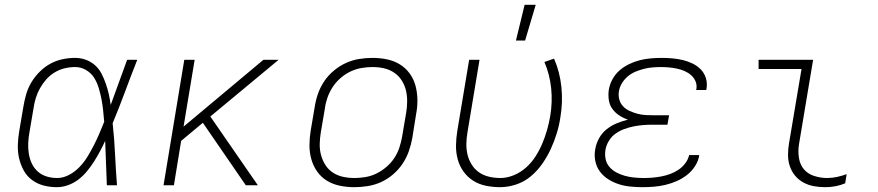

<svg xmlns="http://www.w3.org/2000/svg" viewBox="-20 -768 3640 796"><path d="M216 8Q187 8 160.5 1Q134 -6 112.5 -22Q91 -38 78 -62Q65 -86 59 -112.5Q53 -139 54 -168Q55 -197 60 -226L77 -326Q81 -351 88.5 -377Q96 -403 110 -426.5Q124 -450 144.5 -470.5Q165 -491 189 -504Q213 -517 239.5 -522.5Q266 -528 291 -528Q315 -528 336.5 -520Q358 -512 374.5 -497Q391 -482 401 -462.5Q411 -443 418.5 -421.5Q426 -400 431 -378Q436 -356 439 -333Q456 -380 473 -426.5Q490 -473 507 -520H549Q523 -454 498.5 -388Q474 -322 447 -257Q454 -193 457 -128.5Q460 -64 465 0H423Q421 -46 419.5 -92Q418 -138 416 -184Q406 -162 394.5 -140.5Q383 -119 370 -98.5Q357 -78 341 -58.5Q325 -39 305.5 -24Q286 -9 262.5 -0.5Q239 8 216 8ZM217 -30Q242 -30 266.5 -43Q291 -56 310 -76Q329 -96 343 -119Q357 -142 369 -165.5Q381 -189 391.5 -213.5Q402 -238 412 -263Q410 -287 407.5 -311Q405 -335 400.5 -358Q396 -381 389 -404Q382 -427 370 -446Q358 -465 337 -477.5Q316 -490 292 -490Q270 -490 248.5 -485Q227 -480 207 -468Q187 -456 172 -439Q157 -422 146 -402.5Q135 -383 128.5 -362Q122 -341 119 -319L102 -219Q98 -197 97 -174.5Q96 -152 99.5 -130.5Q103 -109 112 -90Q121 -71 136.5 -57Q152 -43 173 -36.5Q194 -30 217 -30Z M999 0 821 -259 731 -184 701 0H658L744 -520H787L741 -243L1072 -520H1135L852 -285L1049 0Z M1449 8Q1418 8 1389 2Q1360 -4 1336 -18.5Q1312 -33 1295.5 -56Q1279 -79 1271 -107Q1263 -135 1263 -165Q1263 -195 1268 -226L1285 -326Q1289 -353 1298.5 -380Q1308 -407 1324.5 -431.5Q1341 -456 1364.5 -475.5Q1388 -495 1414.5 -507Q1441 -519 1469 -523.5Q1497 -528 1524 -528Q1555 -528 1584 -522Q1613 -516 1637 -501.5Q1661 -487 1678 -464Q1695 -441 1702.5 -413Q1710 -385 1710.5 -355Q1711 -325 1705 -294L1689 -194Q1684 -167 1674.5 -140Q1665 -113 1648.5 -88.5Q1632 -64 1609 -44.5Q1586 -25 1559.5 -13Q1533 -1 1504.5 3.5Q1476 8 1449 8ZM1450 -30Q1472 -30 1495.5 -34Q1519 -38 1540.5 -48.5Q1562 -59 1581.5 -75.5Q1601 -92 1614.5 -112.5Q1628 -133 1635.5 -155.5Q1643 -178 1647 -201L1664 -301Q1668 -325 1668 -349Q1668 -373 1662.5 -395Q1657 -417 1644.5 -436Q1632 -455 1613 -467.5Q1594 -480 1571.5 -485Q1549 -490 1524 -490Q1502 -490 1478.5 -486Q1455 -482 1433 -471.5Q1411 -461 1392 -444.5Q1373 -428 1359.5 -407.5Q1346 -387 1338 -364.5Q1330 -342 1327 -319L1310 -219Q1306 -195 1305.5 -171Q1305 -147 1311 -125Q1317 -103 1329 -84Q1341 -65 1360 -52.5Q1379 -40 1402 -35Q1425 -30 1450 -30Z M2053 8Q2023 8 1994 2Q1965 -4 1941.5 -19Q1918 -34 1901.5 -57Q1885 -80 1877.5 -108Q1870 -136 1870.5 -165.5Q1871 -195 1876 -226L1925 -520H1968L1918 -219Q1914 -196 1913.5 -172Q1913 -148 1918.5 -126Q1924 -104 1936 -85Q1948 -66 1966 -53.5Q1984 -41 2007 -35.5Q2030 -30 2054 -30Q2082 -30 2110 -41.5Q2138 -53 2161 -73.5Q2184 -94 2200.5 -120Q2217 -146 2228.5 -173.5Q2240 -201 2248 -229Q2256 -257 2261 -286Q2271 -345 2265 -402.5Q2259 -460 2237 -511L2277 -525Q2301 -470 2307.5 -407Q2314 -344 2303 -280Q2298 -247 2288 -214.5Q2278 -182 2263.5 -150.5Q2249 -119 2228.5 -89.5Q2208 -60 2180.5 -37Q2153 -14 2119.5 -3Q2086 8 2053 8ZM2119 -600 2155 -748H2201L2157 -600Z M2645 8Q2619 8 2593.5 5.5Q2568 3 2545 -4.5Q2522 -12 2501.5 -25Q2481 -38 2467 -57Q2453 -76 2448 -100.5Q2443 -125 2448 -151Q2452 -174 2464 -195.5Q2476 -217 2495.5 -232.5Q2515 -248 2537.5 -257Q2560 -266 2583 -272Q2563 -279 2546.5 -290Q2530 -301 2518.5 -317Q2507 -333 2504 -354Q2501 -375 2504 -396Q2508 -419 2519.5 -440Q2531 -461 2549 -476.5Q2567 -492 2589 -502.5Q2611 -513 2633 -518.5Q2655 -524 2678 -526Q2701 -528 2723 -528Q2745 -528 2767.5 -526Q2790 -524 2811 -519Q2832 -514 2851.5 -504.5Q2871 -495 2885.5 -480Q2900 -465 2906.5 -444Q2913 -423 2909 -400L2908 -395H2866L2867 -398Q2870 -416 2863.5 -431Q2857 -446 2845 -456.5Q2833 -467 2818 -473.5Q2803 -480 2786.5 -483.5Q2770 -487 2753.5 -488.5Q2737 -490 2720 -490Q2703 -490 2685 -488.5Q2667 -487 2649.5 -482.5Q2632 -478 2615 -471Q2598 -464 2583.5 -452Q2569 -440 2559 -424Q2549 -408 2546 -390Q2543 -372 2547.5 -355.5Q2552 -339 2563.5 -327Q2575 -315 2590.5 -308Q2606 -301 2622.5 -296.5Q2639 -292 2656.5 -291Q2674 -290 2692 -290H2754L2747 -251H2685Q2666 -251 2646.5 -249.5Q2627 -248 2607 -244Q2587 -240 2568 -233Q2549 -226 2532 -214Q2515 -202 2504 -183.5Q2493 -165 2490 -146Q2487 -126 2491 -107.5Q2495 -89 2507.5 -75Q2520 -61 2536.5 -52.5Q2553 -44 2571 -39Q2589 -34 2609 -32Q2629 -30 2648 -30Q2667 -30 2685 -31.5Q2703 -33 2721.5 -36.5Q2740 -40 2758 -46.5Q2776 -53 2792.5 -64Q2809 -75 2821 -91Q2833 -107 2837 -125H2879Q2876 -102 2862 -80Q2848 -58 2828 -42.5Q2808 -27 2785 -17Q2762 -7 2738.5 -1.5Q2715 4 2691.5 6Q2668 8 2645 8Z M3402 8Q3378 8 3355 4Q3332 0 3311.5 -11Q3291 -22 3276.5 -39.5Q3262 -57 3254.5 -79Q3247 -101 3247 -125Q3247 -149 3251 -173L3303 -482H3125V-520H3351L3292 -167Q3288 -139 3292.5 -112Q3297 -85 3313 -66Q3329 -47 3355.5 -38.5Q3382 -30 3409 -30Q3430 -30 3450.5 -34.5Q3471 -39 3490 -46L3484 -8Q3465 0 3444 4Q3423 8 3402 8Z"/></svg>

Font: Iosevka XLt Ex Obl
Style: Regular
Weight: 200
Width: 7
Italic angle: -9°
Monospace: yes
Designer: Belleve Invis
Foundry: Belleve Invis
Version: Version 32.5.0; ttfautohint (v1.8.4)